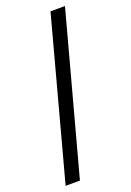

<svg xmlns="http://www.w3.org/2000/svg" viewBox="-160 -797 655 961"><g transform="rotate(-20 167.0 -316.5)"><path d="M90.8 106.4H14.6L242.2 -740.2H319.3Z"/></g></svg>

Font: Pretendard Std
Style: Regular
Weight: 400
Designer: Base glyphs from Inter by Rasmus Andersson; Hangeul glyphs from Noto Sans CJK(Source Han Sans) by Jang Soo-young and Kan
Foundry: Kil Hyung-jin
Version: Version 1.309